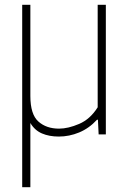

<svg xmlns="http://www.w3.org/2000/svg" viewBox="-20 -560 540 800"><path d="M225 9Q185 9 154.8 -4Q124.5 -17 106.5 -47.5V220H72.5V-540H106.5V-160.5Q106.5 -83.5 139.8 -53.8Q173 -24 226 -24Q264 -24 310 -43.8Q356 -63.5 387 -113V-540H421V0H391L388 -61H384Q351.5 -25.5 310 -8.2Q268.5 9 225 9Z"/></svg>

Font: Encode Sans SemiCondensed SemiCondensed Thin
Style: Regular
Weight: 100
Width: 4
Designer: Multiple Designers
Foundry: Impallari Type
Version: Version 3.000; ttfautohint (v1.8.3) -l 8 -r 50 -G 200 -x 14 